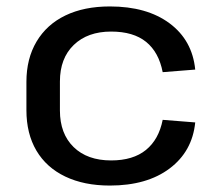

<svg xmlns="http://www.w3.org/2000/svg" viewBox="-20 -568 672 596"><path d="M321 8Q241 8 182.5 -20Q124 -48 93 -100.5Q62 -153 62 -226V-314Q62 -386 93.5 -439Q125 -492 183 -520Q241 -548 321 -548Q436 -548 506.5 -495.5Q577 -443 586 -352L485 -344Q473 -406 433.5 -438Q394 -470 325 -470Q252 -470 209 -428.5Q166 -387 166 -315V-225Q166 -153 208.5 -111.5Q251 -70 325 -70Q393 -70 433 -102.5Q473 -135 485 -196L586 -188Q577 -98 506.5 -45Q436 8 321 8Z"/></svg>

Font: Pathway Extreme Medium
Style: Regular
Weight: 500
Designer: Eduardo Rodriguez Tunni
Foundry: Eduardo Rodriguez Tunni
Version: Version 1.001;gftools[0.9.26]